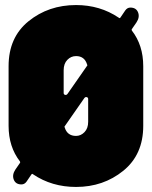

<svg xmlns="http://www.w3.org/2000/svg" viewBox="-20 -730 601 760"><path d="M14 -468Q14 -582 93 -646Q172 -710 281 -710Q376 -710 450 -660Q454 -656 457 -661L476 -689Q484 -700 496 -700Q519 -700 526.5 -681Q534 -662 520 -641L502 -615Q500 -613 502 -609Q547 -551 547 -468V-232Q547 -118 468 -54Q389 10 281 10Q185 10 111 -40Q107 -44 104 -39L85 -11Q77 0 65 0Q42 0 34.5 -19Q27 -38 41 -59L59 -85Q61 -87 59 -91Q14 -149 14 -232ZM232 -362Q232 -356 237.5 -354.5Q243 -353 247 -358L325 -470Q327 -472 325 -474Q315 -508 281 -508Q261 -508 246.5 -493Q232 -478 232 -452ZM236 -226Q246 -192 281 -192Q300 -192 314.5 -207Q329 -222 329 -248V-338Q329 -344 323.5 -345.5Q318 -347 314 -342L236 -230Q234 -228 236 -226Z"/></svg>

Font: LT Crewmate
Style: Regular
Weight: 400
Designer: Daniel Lyons
Foundry: LyonsType
Version: Version 1.001;FEAKit 1.0